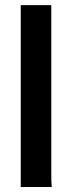

<svg xmlns="http://www.w3.org/2000/svg" viewBox="-20 -748 290 768"><path d="M185.1 -54.7Q185.1 -12.7 187 0H63V-727.5H185.1Z"/></svg>

Font: HammersmithOne
Style: Regular
Weight: 400
Designer: Nicole Fally
Foundry: Nicole Fally
Version: Version 1.003